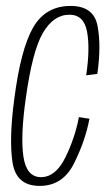

<svg xmlns="http://www.w3.org/2000/svg" viewBox="-20 -622 370 646"><path d="M113.5 3.5Q191.5 3.5 229.2 -72.5Q267 -148.5 281 -222.5L245.5 -228Q232 -157 199.5 -91.5Q167 -26 118 -26Q69.5 -26 59 -93.8Q48.5 -161.5 66.5 -289.5Q88.5 -449.5 124.2 -511Q160 -572.5 213.5 -572.5Q262 -572.5 272.8 -516Q283.5 -459.5 270 -368.5L307.5 -373.5Q321 -467.5 308.2 -534.8Q295.5 -602 217.5 -602Q133 -602 91.2 -529Q49.5 -456 28 -288.5Q10 -154 22.2 -75.2Q34.5 3.5 113.5 3.5Z"/></svg>

Font: Anybody Condensed ExtraLight
Style: Italic
Weight: 250
Width: 3
Italic angle: -10°
Version: Version 1.113;gftools[0.9.25]